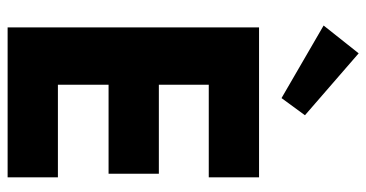

<svg xmlns="http://www.w3.org/2000/svg" viewBox="-249 -713 962 504"><g transform="rotate(90 232.0 -461.0)"><path d="M445.5 0H52V-660H445.5V-528H202.5V-397H436V-265H202.5V-132H445.5ZM237.5 -719 47 -829.5 120 -921.5 282.5 -780.5Z"/></g></svg>

Font: Lucymar Sans
Style: Bold
Weight: 700
Foundry: The League of Moveable Type (original font) / Main changes by Cristiano Sobral with portions from Mirco Monsees
Version: Version 2.001;August 30, 2020;FontCreator 13.0.0.2681 64-bit